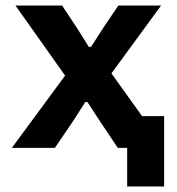

<svg xmlns="http://www.w3.org/2000/svg" viewBox="-20 -536 640 696"><path d="M441 140H575V-115H495L384 -270L564 -516H409L353 -433L310 -366H302L260 -433L205 -516H36L216 -262L23 0H179L245 -97L289 -166H297L342 -97L407 0H441Z"/></svg>

Font: IBM Plex Mono
Style: Bold
Weight: 700
Monospace: yes
Designer: Mike Abbink, Paul van der Laan, Pieter van Rosmalen
Foundry: Bold Monday
Version: Version 2.004